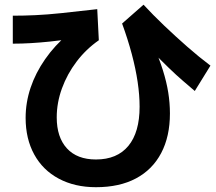

<svg xmlns="http://www.w3.org/2000/svg" viewBox="-20 -780 920 816"><path d="M88.9 -278.9Q88.9 -344.4 110 -407.2Q131.1 -470 171.7 -528.3Q212.2 -586.7 270 -635.6L285.6 -614.4Q234.4 -607.8 191.7 -603.3Q148.9 -598.9 111.1 -596.7Q73.3 -594.4 34.4 -594.4V-713.3Q82.2 -713.3 131.1 -715.6Q180 -717.8 242.8 -724.4Q305.6 -731.1 393.3 -741.1L400 -608.9Q345.6 -571.1 305.6 -518.3Q265.6 -465.6 243.3 -404.4Q221.1 -343.3 221.1 -281.1Q221.1 -196.7 264.4 -149.4Q307.8 -102.2 387.8 -102.2Q477.8 -102.2 525.6 -160Q573.3 -217.8 573.3 -326.7Q573.3 -375.6 565 -431.7Q556.7 -487.8 540 -550.6Q523.3 -613.3 498.9 -680L590 -760Q630 -716.7 677.8 -671.1Q725.6 -625.6 775.6 -581.7Q825.6 -537.8 874.4 -501.1L807.8 -393.3Q784.4 -413.3 757.2 -436.7Q730 -460 697.8 -491.1Q665.6 -522.2 623.3 -565.6L632.2 -586.7Q656.7 -531.1 672.2 -481.7Q687.8 -432.2 695 -387.2Q702.2 -342.2 702.2 -297.8Q702.2 -200 665 -129.4Q627.8 -58.9 557.8 -21.7Q487.8 15.6 387.8 15.6Q297.8 15.6 230 -20.6Q162.2 -56.7 125.6 -123.3Q88.9 -190 88.9 -278.9Z"/></svg>

Font: Paperlogy 7 Bold
Style: Regular
Weight: 700
Designer: redesigned by Lee Juim, glyphs from Gmarket Sans & Montserrat
Foundry: PT&
Version: Version 1.001